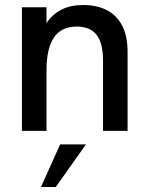

<svg xmlns="http://www.w3.org/2000/svg" viewBox="-20 -522 592 766"><path d="M489 0H391V-280Q391 -350.5 365 -383.2Q339 -416 286.5 -416Q224 -416 194.8 -371.8Q165.5 -327.5 165.5 -242.5V0H67.5V-493H165.5V-429.5Q213 -502 312 -502Q366 -502 405.8 -481.8Q445.5 -461.5 467.2 -420.2Q489 -379 489 -315.5ZM202.5 224H143.5L220 54H323Z"/></svg>

Font: Acari Sans Neue SemiBold
Style: Regular
Weight: 600
Designer: Alfredo Marco Pradil (font), Cristiano Sobral (main changes)
Foundry: Hanken Design Co. (font), Cristiano Sobral (main changes)
Version: Version 2.459;March 19, 2022;FontCreator 14.0.0.2808 64-bit;